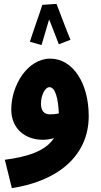

<svg xmlns="http://www.w3.org/2000/svg" viewBox="-20 -739 522 989"><path d="M198 -714C186 -675 146 -564 134 -524L194 -507C201 -530 219 -590 233 -639C251 -596 272 -537 283 -511L343 -534C322 -583 288 -677 271 -719ZM41 230C273 195 437 67 437 -141C437 -313 354 -436 240 -437C123 -438 38 -301 38 -175C38 -76 110 -19 200 -19C222 -19 241 -22 258 -28C214 41 118 69 5 84ZM191 -205C191 -246 211 -290 235 -290C265 -290 280 -230 283 -155C267 -151 251 -150 237 -150C206 -150 191 -170 191 -205Z"/></svg>

Font: Noto Sans Arabic ExtCond Blk
Style: Regular
Weight: 900
Width: 2
Designer: Monotype Design Team, Nadine Chahine, Nizar Qandah and Khaled Hosny
Foundry: Monotype Imaging Inc.
Version: Version 2.012